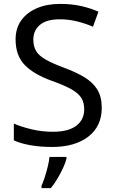

<svg xmlns="http://www.w3.org/2000/svg" viewBox="-20 -744 589 985"><path d="M502 -191Q502 -96 433 -43Q364 10 247 10Q187 10 136 1Q85 -8 51 -24V-110Q87 -94 140.5 -81Q194 -68 251 -68Q331 -68 371.5 -99Q412 -130 412 -183Q412 -218 397 -242Q382 -266 345.5 -286.5Q309 -307 244 -330Q153 -363 106.5 -411Q60 -459 60 -542Q60 -599 89 -639.5Q118 -680 169.5 -702Q221 -724 288 -724Q347 -724 396 -713Q445 -702 485 -684L457 -607Q420 -623 376.5 -634Q333 -645 286 -645Q219 -645 185 -616.5Q151 -588 151 -541Q151 -505 166 -481Q181 -457 215 -438Q249 -419 307 -397Q370 -374 413.5 -347.5Q457 -321 479.5 -284Q502 -247 502 -191ZM321 70Q317 88 304.5 115.5Q292 143 275.5 171Q259 199 241 221H193V209Q201 192 209.5 165.5Q218 139 225 110.5Q232 82 234 61H321Z"/></svg>

Font: Noto Sans Nag Mundari
Style: Regular
Weight: 400
Designer: Muthu Nedumaran
Version: Version 1.000; ttfautohint (v1.8.4.7-5d5b)